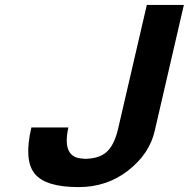

<svg xmlns="http://www.w3.org/2000/svg" viewBox="-20 -743 764 777"><path d="M319.8 -101.1V-100.1Q380.9 -100.1 411.9 -128.4Q442.9 -156.7 458 -222.2L574.2 -723.1H724.1L606 -212.9Q585 -120.6 499 -53.2Q413.1 14.2 297.9 14.2Q163.6 14.2 119.9 -40.8Q76.2 -95.7 106.9 -227.1H256.8Q228.5 -101.1 319.8 -101.1Z"/></svg>

Font: Perun
Style: Bold Italic
Weight: 700
Italic angle: -12°
Foundry: Copyright (c) Stefan Peev, Context Ltd, 2016
Version: Version 001.000